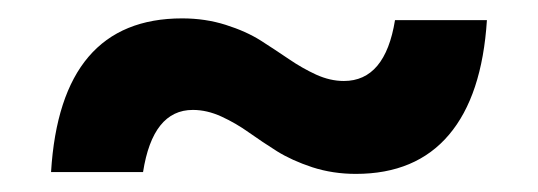

<svg xmlns="http://www.w3.org/2000/svg" viewBox="-20 -424 591 211"><path d="M515.1 -401.9Q509.8 -318.8 473.4 -275.9Q437 -232.9 371.1 -232.9Q345.7 -232.9 323.2 -240.2Q300.8 -247.6 284.4 -257.8Q268.1 -268.1 253.7 -278.3Q239.3 -288.6 223.4 -295.9Q207.5 -303.2 191.9 -303.2Q147.9 -303.2 137.2 -234.9H36.1Q46.4 -403.8 180.2 -403.8Q205.6 -403.8 228 -396.7Q250.5 -389.6 266.6 -379.4Q282.7 -369.1 297.4 -359.1Q312 -349.1 327.4 -342Q342.8 -335 357.9 -335Q403.3 -335 414.1 -401.9Z"/></svg>

Font: Human Sans Medium
Style: Regular
Weight: 500
Designer: Tim Radville
Foundry: Continuum
Version: Version 1.000;FEAKit 1.0